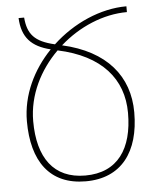

<svg xmlns="http://www.w3.org/2000/svg" viewBox="-53 -770 684 825"><g transform="rotate(-5 289.5 -357.0)"><path d="M54 -269C54 -97 128 10 284 10C438 10 517 -97 517 -267C517 -423 423 -538 233 -581C315 -654 421 -699 523 -699V-724C410 -724 292 -671 203 -588C116 -608 87 -642 81 -714H57C61 -630 101 -588 183 -568C105 -487 54 -382 54 -269ZM81 -267C81 -380 134 -484 212 -561C399 -521 490 -414 490 -267C490 -114 425 -15 284 -15C148 -15 81 -109 81 -267Z"/></g></svg>

Font: Noto Sans Armenian SemiCondensed Thin
Style: Regular
Weight: 100
Width: 4
Designer: Monotype Design Team
Foundry: Monotype Imaging Inc.
Version: Version 2.008